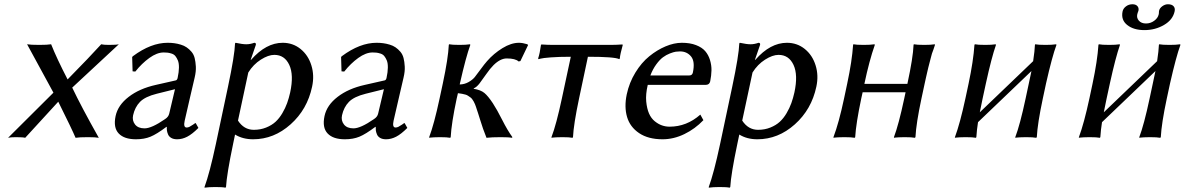

<svg xmlns="http://www.w3.org/2000/svg" viewBox="-20 -638 5520 893"><path d="M228.5 -207 106 -432.1Q121.6 -429.2 163.1 -429.2Q200.2 -429.2 217.8 -432.1Q243.7 -366.7 294.4 -268.6Q399.9 -376 450.7 -432.1Q460.9 -429.2 487.3 -429.2Q521 -429.2 532.7 -432.1L315.9 -230.5Q357.9 -142.1 439.5 2.9Q425.3 0 389.2 0Q347.2 0 331.5 2.9Q314.9 -36.6 251 -165L97.2 2.9Q87.9 0 54.2 0Q28.3 0 17.6 2.9Z M793.9 -223.1 709.5 -202.1Q654.8 -188.5 631.1 -164.1Q607.4 -139.6 599.1 -102.1Q593.8 -77.6 607.9 -59.3Q622.1 -41 652.3 -41Q685.5 -41 747.6 -84Q763.7 -94.2 767.1 -109.9ZM838.9 -76.2Q832 -44.9 848.1 -44.9Q854.5 -44.9 861.1 -48.1Q867.7 -51.3 877.9 -58.3Q888.2 -65.4 888.7 -65.9L891.1 -64L902.8 -43Q874 -14.2 850.8 -2.2Q827.6 9.8 803.7 9.8Q787.1 9.8 776.4 3.4Q765.6 -2.9 761.5 -13.2Q757.3 -23.4 756.3 -31.7Q755.4 -40 755.9 -47.9H753.9Q709 -14.2 679.9 -2.2Q650.9 9.8 612.3 9.8Q557.6 9.8 532 -17.3Q506.3 -44.4 517.6 -98.1Q528.3 -148.9 578.6 -187.5Q628.4 -226.1 705.1 -243.2L797.9 -264.2Q804.2 -266.1 806.2 -275.9Q812 -302.7 812.3 -323.5Q812.5 -344.2 807.4 -356.7Q802.2 -369.1 795.7 -377.2Q789.1 -385.3 778.3 -388.7Q767.6 -392.1 759.8 -393.1Q752 -394 741.2 -394Q710 -394 674.6 -368.4Q639.2 -342.8 609.4 -305.2L596.7 -306.2L594.7 -373L598.6 -377Q682.1 -439 759.8 -439Q776.4 -439 790.8 -437Q805.2 -435.1 820.8 -430.4Q836.4 -425.8 848.1 -417.7Q859.9 -409.7 870.4 -397.5Q880.9 -385.3 885.3 -368.2Q889.6 -351.1 890.9 -328.4Q892.1 -305.7 885.3 -276.9Q884.3 -272.9 863.3 -182.6Q842.8 -95.2 838.9 -76.2Z M1134.8 -300.8 1086.9 -77.1Q1114.7 -34.2 1160.6 -34.2Q1191.4 -34.2 1217.5 -44.7Q1243.7 -55.2 1261.5 -71.5Q1279.3 -87.9 1293.2 -111.6Q1307.1 -135.3 1315.4 -158.4Q1323.7 -181.6 1329.6 -208Q1347.2 -289.6 1325.4 -336.2Q1303.7 -382.8 1255.9 -382.8Q1228 -382.8 1193.1 -360.6Q1158.2 -338.4 1134.8 -300.8ZM983.9 32.2 1040.5 -234.9Q1071.3 -380.4 1073.2 -436L1075.7 -439Q1107.4 -432.1 1125.5 -432.1Q1143.6 -432.1 1162.6 -439Q1171.9 -439 1169.9 -429.2L1146 -359.9H1147.9Q1217.3 -439 1294.9 -439Q1342.3 -439 1377.9 -410.2Q1413.6 -381.3 1428.2 -334Q1442.9 -287.1 1431.6 -234.9Q1409.2 -128.9 1331.5 -59.6Q1253.9 9.8 1157.2 9.8Q1108.9 9.8 1073.2 -12.2L1064 32.2Q1034.7 171.9 1031.2 231.9L1028.3 234.9Q1015.6 231.9 981.4 231.9Q965.8 231.9 953.4 232.7Q940.9 233.4 936 234.4L931.6 234.9L931.2 231.9Q955.1 167 983.9 32.2Z M1765.6 -223.1 1681.2 -202.1Q1626.5 -188.5 1602.8 -164.1Q1579.1 -139.6 1570.8 -102.1Q1565.4 -77.6 1579.6 -59.3Q1593.8 -41 1624 -41Q1657.2 -41 1719.2 -84Q1735.4 -94.2 1738.8 -109.9ZM1810.5 -76.2Q1803.7 -44.9 1819.8 -44.9Q1826.2 -44.9 1832.8 -48.1Q1839.4 -51.3 1849.6 -58.3Q1859.9 -65.4 1860.4 -65.9L1862.8 -64L1874.5 -43Q1845.7 -14.2 1822.5 -2.2Q1799.3 9.8 1775.4 9.8Q1758.8 9.8 1748 3.4Q1737.3 -2.9 1733.2 -13.2Q1729 -23.4 1728 -31.7Q1727.1 -40 1727.5 -47.9H1725.6Q1680.7 -14.2 1651.6 -2.2Q1622.6 9.8 1584 9.8Q1529.3 9.8 1503.7 -17.3Q1478 -44.4 1489.3 -98.1Q1500 -148.9 1550.3 -187.5Q1600.1 -226.1 1676.8 -243.2L1769.5 -264.2Q1775.9 -266.1 1777.8 -275.9Q1783.7 -302.7 1783.9 -323.5Q1784.2 -344.2 1779.1 -356.7Q1773.9 -369.1 1767.3 -377.2Q1760.7 -385.3 1750 -388.7Q1739.3 -392.1 1731.4 -393.1Q1723.6 -394 1712.9 -394Q1681.6 -394 1646.2 -368.4Q1610.8 -342.8 1581.1 -305.2L1568.4 -306.2L1566.4 -373L1570.3 -377Q1653.8 -439 1731.4 -439Q1748 -439 1762.5 -437Q1776.9 -435.1 1792.5 -430.4Q1808.1 -425.8 1819.8 -417.7Q1831.5 -409.7 1842 -397.5Q1852.5 -385.3 1856.9 -368.2Q1861.3 -351.1 1862.5 -328.4Q1863.8 -305.7 1856.9 -276.9Q1856 -272.9 1835 -182.6Q1814.5 -95.2 1810.5 -76.2Z M2039.6 -250Q2064.5 -367.2 2067.4 -429.2L2068.8 -432.1Q2082 -429.2 2117.2 -429.2Q2132.3 -429.2 2144.5 -429.9Q2156.7 -430.7 2161.6 -431.6L2166 -432.1L2167.5 -429.2Q2147.5 -375 2119.1 -250L2118.2 -245.1Q2140.6 -245.6 2159.4 -256.3Q2178.2 -267.1 2188.2 -279.5Q2198.2 -292 2215.8 -316.2Q2233.4 -340.3 2245.6 -354Q2276.4 -389.2 2316.9 -414.1Q2357.4 -439 2393.6 -439Q2410.6 -439 2433.1 -432.1L2436 -428.2L2400.4 -354L2392.1 -352.1Q2377 -366.2 2336.9 -366.2Q2307.1 -366.2 2275.4 -335Q2258.8 -318.4 2241.7 -293.5Q2224.1 -268.1 2210.7 -250.5Q2197.3 -232.9 2183.6 -227.1L2183.1 -225.1Q2215.8 -219.7 2232.9 -205.6Q2250 -191.4 2272 -158.2Q2291.5 -128.4 2315.9 -80.1Q2340.3 -31.7 2363.3 0L2360.8 2.9Q2347.7 0 2309.1 0Q2266.1 0 2242.7 2.9Q2233.4 -20 2226.6 -39.6Q2219.7 -59.1 2213.1 -81.1Q2206.5 -103 2203.1 -112.8Q2201.7 -116.7 2198.2 -127.4Q2194.8 -138.2 2193.6 -141.6Q2192.4 -145 2189 -153.8Q2185.5 -162.6 2183.1 -166L2176.8 -175.8Q2172.4 -182.1 2168.5 -184.6Q2164.6 -187 2158.2 -191.7Q2151.9 -196.3 2145 -198Q2138.2 -199.7 2129.4 -201.7Q2120.6 -203.6 2109.9 -204.6L2104 -179.2Q2079.6 -64.9 2076.2 0L2073.7 2.9Q2060.5 0 2026.4 0Q2010.7 0 1998.3 0.7Q1985.8 1.5 1981 2L1976.6 2.9L1976.1 0Q1999 -60.5 2024.4 -179.2Z M2634.8 -374Q2579.1 -374 2541.5 -371.1Q2503.9 -368.2 2494.1 -365.2L2484.4 -362.8L2482.9 -366.2Q2490.7 -389.2 2496.1 -429.2L2498.5 -431.2Q2527.8 -429.2 2553.2 -429.2H2819.3Q2844.2 -429.2 2874.5 -431.2L2876.5 -429.2Q2864.3 -385.7 2862.8 -366.2L2860.4 -362.8Q2838.9 -374 2714.4 -374L2673.3 -180.2Q2647.9 -60.1 2645 0L2642.6 2.9Q2629.4 0 2595.2 0Q2579.6 0 2567.1 0.7Q2554.7 1.5 2549.8 2L2545.4 2.9L2544.9 0Q2567.4 -58.6 2593.3 -180.2Z M3004.9 -287.1H3186Q3199.7 -287.1 3202.6 -300.8Q3213.4 -352.1 3194.1 -375.5Q3174.8 -398.9 3142.6 -398.9Q3133.3 -398.9 3123 -397.5Q3112.8 -396 3095.7 -389.4Q3078.6 -382.8 3063.5 -371.6Q3048.3 -360.4 3032.2 -338.4Q3016.1 -316.4 3004.9 -287.1ZM3237.3 -105 3251.5 -79.1Q3212.9 -38.6 3163.1 -14.4Q3113.3 9.8 3061.5 9.8Q2995.1 9.8 2952.6 -18.8Q2910.2 -47.4 2896.5 -94Q2882.8 -140.6 2895 -199.2Q2906.7 -253.9 2935.1 -300.3Q2963.4 -346.7 2999.8 -376.2Q3036.1 -405.8 3075.7 -422.4Q3115.2 -439 3151.4 -439Q3189.5 -439 3217.3 -428.2Q3245.1 -417.5 3260 -400.1Q3274.9 -382.8 3282.2 -358.9Q3289.6 -335 3289.1 -310.8Q3288.6 -286.6 3283.2 -259.8Q3279.8 -243.2 3261.7 -243.2H2992.7Q2982.4 -198.7 2985.6 -165.8Q2988.8 -132.8 2998.5 -110.4Q3008.3 -87.9 3025.1 -74.2Q3042 -60.5 3059.1 -54.7Q3076.2 -48.8 3094.2 -48.8Q3173.8 -48.8 3237.3 -105Z M3480 -300.8 3432.1 -77.1Q3460 -34.2 3505.9 -34.2Q3536.6 -34.2 3562.7 -44.7Q3588.9 -55.2 3606.7 -71.5Q3624.5 -87.9 3638.4 -111.6Q3652.3 -135.3 3660.6 -158.4Q3668.9 -181.6 3674.8 -208Q3692.4 -289.6 3670.7 -336.2Q3648.9 -382.8 3601.1 -382.8Q3573.2 -382.8 3538.3 -360.6Q3503.4 -338.4 3480 -300.8ZM3329.1 32.2 3385.7 -234.9Q3416.5 -380.4 3418.5 -436L3420.9 -439Q3452.6 -432.1 3470.7 -432.1Q3488.8 -432.1 3507.8 -439Q3517.1 -439 3515.1 -429.2L3491.2 -359.9H3493.2Q3562.5 -439 3640.1 -439Q3687.5 -439 3723.1 -410.2Q3758.8 -381.3 3773.4 -334Q3788.1 -287.1 3776.9 -234.9Q3754.4 -128.9 3676.8 -59.6Q3599.1 9.8 3502.4 9.8Q3454.1 9.8 3418.5 -12.2L3409.2 32.2Q3379.9 171.9 3376.5 231.9L3373.5 234.9Q3360.8 231.9 3326.7 231.9Q3311 231.9 3298.6 232.7Q3286.1 233.4 3281.2 234.4L3276.9 234.9L3276.4 231.9Q3300.3 167 3329.1 32.2Z M4280.8 -250 4265.6 -179.2Q4241.2 -64.9 4237.8 0L4234.9 2.9Q4221.7 0 4187.5 0Q4171.9 0 4159.7 0.7Q4147.5 1.5 4142.6 2L4138.2 2.9L4137.7 0Q4159.7 -58.1 4185.5 -179.2L4191.9 -209H3992.2L3985.8 -180.2Q3961.4 -64.5 3957.5 0L3955.1 2.9Q3940.9 0 3906.7 0Q3891.1 0 3878.7 0.7Q3866.2 1.5 3861.3 2L3856.9 2.9L3856.4 0Q3881.8 -66.9 3905.8 -180.2L3920.4 -249Q3942.9 -355 3947.8 -429.2L3949.2 -432.1Q3962.4 -429.2 3997.6 -429.2Q4012.7 -429.2 4025.1 -429.9Q4037.6 -430.7 4042.5 -431.6L4047.4 -432.1L4048.8 -429.2Q4022.9 -355.5 4000.5 -249V-248H4200.2L4200.7 -250Q4226.6 -370.1 4229 -429.2L4230.5 -432.1Q4243.7 -429.2 4278.8 -429.2Q4293.9 -429.2 4306.2 -429.9Q4318.4 -430.7 4323.2 -431.6L4327.6 -432.1L4328.6 -429.2L4321.3 -407.2L4314.5 -388.7Q4312 -380.4 4308.6 -366.5Q4305.2 -352.5 4303.5 -346.9Q4301.8 -341.3 4297.6 -324Q4293.5 -306.6 4292.5 -302.2L4286.6 -276.4Z M4565.4 -250 4550.3 -180.2 4537.1 -115.7 4785.2 -353.5Q4792.5 -402.3 4793.5 -429.2L4794.9 -432.1Q4808.1 -429.2 4843.3 -429.2Q4858.4 -429.2 4870.6 -429.9Q4882.8 -430.7 4887.7 -431.6L4892.1 -432.1L4893.6 -429.2Q4873.5 -375 4845.2 -250L4830.1 -179.2Q4805.7 -64.9 4802.2 0L4799.3 2.9Q4786.1 0 4752 0Q4736.3 0 4724.1 0.7Q4711.9 1.5 4707 2L4702.6 2.9L4702.1 0Q4724.1 -57.6 4750 -179.2L4765.1 -250Q4776.9 -304.2 4777.3 -307.6L4528.8 -69.8Q4523.4 -36.1 4521 0L4518.6 2.9Q4505.4 0 4471.2 0Q4455.6 0 4443.1 0.7Q4430.7 1.5 4425.8 2L4421.4 2.9V0Q4445.3 -64.5 4470.2 -180.2L4484.9 -249Q4507.3 -355 4512.2 -429.2L4514.2 -432.1Q4527.3 -429.2 4562.5 -429.2Q4577.6 -429.2 4589.8 -429.9Q4602.1 -430.7 4606.4 -431.6L4610.8 -432.1L4612.3 -429.2Q4591.8 -370.6 4565.4 -250Z M5443.4 -585.9Q5435.1 -545.9 5394 -522Q5353 -498 5302.7 -498Q5252.4 -498 5222.7 -521.7Q5192.9 -545.4 5201.2 -585Q5204.1 -598.6 5217 -608.4Q5230 -618.2 5247.1 -618.2Q5262.7 -618.2 5270.3 -609.4Q5277.8 -600.6 5274.9 -587.9Q5274.4 -585 5272 -580.1Q5271 -578.6 5269.5 -571.8Q5265.6 -554.7 5277.1 -541.7Q5288.6 -528.8 5310.1 -528.8Q5331.1 -528.8 5348.1 -541.3Q5365.2 -553.7 5369.1 -570.8Q5370.6 -578.1 5370.1 -580.1Q5369.6 -581.5 5370.6 -586.9Q5373 -599.6 5385.7 -608.9Q5398.4 -618.2 5412.1 -618.2Q5429.7 -618.2 5438 -609.4Q5446.3 -600.6 5443.4 -585.9ZM5142.1 -250 5127 -180.2 5113.8 -115.7 5361.8 -353.5Q5369.1 -402.3 5370.1 -429.2L5371.6 -432.1Q5384.8 -429.2 5419.9 -429.2Q5435.1 -429.2 5447.3 -429.9Q5459.5 -430.7 5464.4 -431.6L5468.8 -432.1L5470.2 -429.2Q5450.2 -375 5421.9 -250L5406.7 -179.2Q5382.3 -64.9 5378.9 0L5376 2.9Q5362.8 0 5328.6 0Q5313 0 5300.8 0.7Q5288.6 1.5 5283.7 2L5279.3 2.9L5278.8 0Q5300.8 -57.6 5326.7 -179.2L5341.8 -250Q5353.5 -304.2 5354 -307.6L5105.5 -69.8Q5100.1 -36.1 5097.7 0L5095.2 2.9Q5082 0 5047.9 0Q5032.2 0 5019.8 0.7Q5007.3 1.5 5002.4 2L4998 2.9V0Q5022 -64.5 5046.9 -180.2L5061.5 -249Q5084 -355 5088.9 -429.2L5090.8 -432.1Q5104 -429.2 5139.2 -429.2Q5154.3 -429.2 5166.5 -429.9Q5178.7 -430.7 5183.1 -431.6L5187.5 -432.1L5189 -429.2Q5168.5 -370.6 5142.1 -250Z"/></svg>

Font: Linux Biolinum G
Style: Italic
Weight: 400
Italic angle: -12°
Designer: Philipp H. Poll
Foundry: Philipp H. Poll
Version: Version 0.5.1